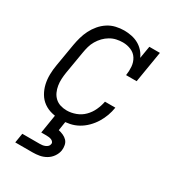

<svg xmlns="http://www.w3.org/2000/svg" viewBox="-183 -640 867 961"><g transform="rotate(30 250.0 -159.0)"><path d="M200 8Q171 8 144.5 1.5Q118 -5 97 -20Q76 -35 62.5 -58Q49 -81 43 -107Q37 -133 37.5 -161.5Q38 -190 43 -218L65 -348Q69 -371 75.5 -394Q82 -417 93 -439Q104 -461 120.5 -480.5Q137 -500 158 -513.5Q179 -527 203 -532.5Q227 -538 250 -538Q272 -538 293.5 -533.5Q315 -529 333 -519Q351 -509 365 -493.5Q379 -478 387 -459L399 -530H460L430 -349H369Q373 -374 371 -399Q369 -424 356.5 -444Q344 -464 321.5 -473.5Q299 -483 274 -483Q256 -483 237.5 -479Q219 -475 202 -465Q185 -455 171.5 -441Q158 -427 148 -410Q138 -393 133 -375Q128 -357 125 -339L103 -209Q100 -190 99 -171Q98 -152 101 -133.5Q104 -115 111.5 -98.5Q119 -82 132 -70Q145 -58 162.5 -52.5Q180 -47 200 -47Q225 -47 251 -56.5Q277 -66 296.5 -85.5Q316 -105 327.5 -130Q339 -155 344 -181H404Q400 -156 391.5 -132.5Q383 -109 369.5 -87Q356 -65 337 -46Q318 -27 295.5 -14.5Q273 -2 248.5 3Q224 8 200 8ZM57 220 66 165H166Q174 165 181.5 164Q189 163 196.5 160Q204 157 210 151.5Q216 146 217 138Q219 131 214.5 125Q210 119 203.5 116.5Q197 114 190 113Q183 112 175 112H145L163 0H224L215 58Q229 61 242.5 67Q256 73 265.5 83Q275 93 278 108Q281 123 279 138Q276 157 264 174.5Q252 192 234 202.5Q216 213 196.5 216.5Q177 220 157 220Z"/></g></svg>

Font: Iosevka Slab Light Oblique
Style: Regular
Weight: 300
Italic angle: -9°
Monospace: yes
Designer: Belleve Invis
Foundry: Belleve Invis
Version: Version 11.1.1; ttfautohint (v1.8.3)